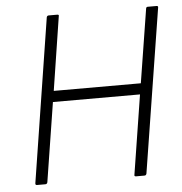

<svg xmlns="http://www.w3.org/2000/svg" viewBox="-49 -702 710 749"><g transform="rotate(-5 306.0 -327.5)"><path d="M66 0Q59 0 60 -7L161 -649Q163 -655 169 -655H202Q210 -655 208 -649L163 -360H504L550 -649Q551 -655 557 -655H591Q598 -655 597 -649L495 -7Q493 0 487 0H454Q446 0 448 -7L497 -317H156L107 -7Q105 0 99 0Z"/></g></svg>

Font: Sofia Sans Semi Condensed Light
Style: Italic
Weight: 300
Italic angle: -9°
Version: Version 4.100